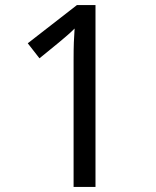

<svg xmlns="http://www.w3.org/2000/svg" viewBox="-20 -734 612 754"><path d="M355 0H269V-499Q269 -542 270 -568Q271 -594 273 -622Q257 -606 244 -595Q231 -584 211 -567L135 -505L89 -564L282 -714H355Z"/></svg>

Font: Noto Sans Living
Style: Regular
Weight: 400
Designer: Monotype Design Team
Foundry: Monotype Imaging Inc.
Version: Version 2.013; ttfautohint (v1.8.4.7-5d5b)